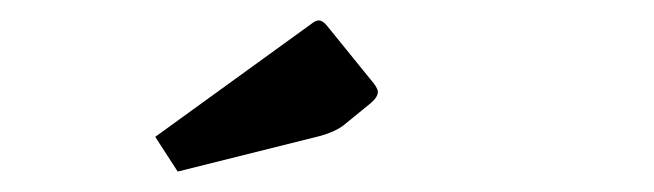

<svg xmlns="http://www.w3.org/2000/svg" viewBox="-20 -732 640 188"><path d="M132 -564ZM132 -598 284 -708Q289 -712 292 -712Q296 -712 300 -707L343 -654Q350 -646 350 -642Q350 -637 343 -631L316 -609Q308 -603 294 -599L154 -564Z"/></svg>

Font: Changa
Style: Regular
Weight: 400
Designer: Eduardo Rodriguez Tunni
Foundry: Eduardo Rodriguez Tunni
Version: Version 2.002; ttfautohint (v1.5.10-5e6f)